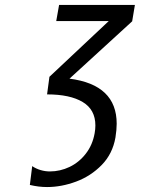

<svg xmlns="http://www.w3.org/2000/svg" viewBox="-20 -745 640 775"><path d="M218.5 -725H524.5L513.5 -659L260.5 -427.5Q451 -403 451 -245.5Q451 -221.5 446 -190Q434.5 -124 390.5 -79Q346.5 -34 287.2 -12Q228 10 170 10Q136 10 100.5 1.5L110 -74.5Q125 -64 143.8 -58.5Q162.5 -53 181.5 -53Q222.5 -53 260.8 -71.2Q299 -89.5 326.2 -124.5Q353.5 -159.5 362 -207Q365 -223.5 365 -238.5Q365 -302.5 313.8 -333.2Q262.5 -364 170 -364L179.5 -435L419 -660H207Z"/></svg>

Font: JuliaMono Light
Style: Italic
Weight: 300
Italic angle: -9°
Monospace: yes
Designer: cormullion
Foundry: corm
Version: Version 0.054; ttfautohint (v1.8.4)